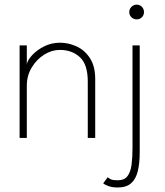

<svg xmlns="http://www.w3.org/2000/svg" viewBox="-20 -612 730 852"><path d="M246.5 -422.5Q284 -422.5 320 -406Q356 -389.5 379.2 -353.8Q402.5 -318 402.5 -261V0H369.5V-250.5Q369.5 -326 334.5 -358.2Q299.5 -390.5 245.5 -390.5Q209.5 -390.5 176 -369.5Q142.5 -348.5 120.8 -312.5Q99 -276.5 99 -232V0H67V-410.5H99V-326.5Q102 -344.5 122.5 -367Q143 -389.5 175.5 -406Q208 -422.5 246.5 -422.5ZM502.5 220Q478.5 220 461.5 213.8Q444.5 207.5 438 201.5L458 174.5Q463.5 179.5 472.2 183.8Q481 188 502 188Q531.5 188 545.5 169.8Q559.5 151.5 563.8 119Q568 86.5 568 44V-410.5H600V63Q600 112 591.5 147.2Q583 182.5 561.8 201.2Q540.5 220 502.5 220ZM586.5 -526Q572.5 -526 563 -535.5Q553.5 -545 553.5 -558.5Q553.5 -567.5 558 -575Q562.5 -582.5 570 -587Q577.5 -591.5 586.5 -591.5Q596 -591.5 603.2 -587Q610.5 -582.5 614.8 -575Q619 -567.5 619 -558.5Q619 -545 609.8 -535.5Q600.5 -526 586.5 -526Z"/></svg>

Font: League Spartan Extralight
Style: Regular
Weight: 200
Foundry: The League of Moveable Type
Version: Version 2.300; ttfautohint (v1.8.3)